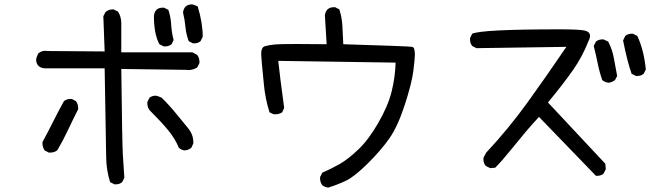

<svg xmlns="http://www.w3.org/2000/svg" viewBox="-20 -791 3040 877"><path d="M509 51H503L483 41Q466 -12 465 -72Q464 -132 458 -479H182Q145 -484 145 -520Q145 -525 154 -546Q168 -559 187 -559L197 -558L458 -556L452 -717L462 -736Q476 -748 494 -748H499L519 -738Q534 -715 534 -684V-552H859L881 -540Q891 -526 891 -509V-503L881 -483Q862 -471 840 -471L828 -472L534 -476Q538 -140 541 -85.5Q544 -31 548 21L538 41Q526 51 509 51ZM209 -94H203L184 -104Q174 -118 174 -136V-142Q199 -188 222.5 -235Q246 -282 272 -329Q284 -339 302 -339H308L327 -329Q337 -315 337 -298V-292Q313 -245 291 -198Q269 -151 242 -105Q229 -94 209 -94ZM824 -104Q809 -105 797 -116Q779 -159 747.5 -197Q716 -235 663 -288Q653 -302 653 -319V-325L663 -345Q675 -354 692 -354Q697 -354 718 -345Q752 -312 782.5 -274.5Q813 -237 838 -207Q863 -177 863 -142V-136L854 -116Q840 -105 824 -104ZM734 -579H728L708 -589Q683 -636 683 -719Q688 -756 723 -756H729L749 -746Q760 -713 762 -678Q764 -643 773 -608L764 -589Q751 -579 734 -579ZM867 -593H861L842 -603Q830 -635 827 -668Q824 -701 816 -734Q821 -771 857 -771Q862 -771 883 -762Q906 -686 906 -623L896 -603Q885 -593 867 -593Z M1479 66Q1464 64 1452 55Q1442 41 1442 24V18L1452 -2Q1493 -20 1531 -41.5Q1569 -63 1616 -107.5Q1663 -152 1707.5 -229Q1752 -306 1768.5 -371.5Q1785 -437 1787 -505L1251 -513Q1257 -453 1278 -298L1269 -278Q1255 -269 1237 -269H1230L1211 -278Q1191 -341 1185 -409Q1173 -528 1173 -544Q1173 -575 1190 -580Q1207 -585 1237 -588Q1255 -590 1336 -590L1472 -589L1464 -721Q1469 -758 1505 -758H1511L1530 -748Q1542 -711 1544 -671Q1546 -631 1548 -589Q1845 -580 1863 -577Q1875 -575 1875 -541Q1875 -522 1868 -466.5Q1861 -411 1829 -312.5Q1797 -214 1759 -159.5Q1721 -105 1660 -44.5Q1599 16 1560 34.5Q1521 53 1479 66Z M2708 12H2702L2442 -257Q2411 -224 2383.5 -191.5Q2356 -159 2314 -107Q2272 -55 2242 -25L2219 -23L2199 -33Q2188 -46 2188 -64L2189 -72L2201 -94Q2302 -202 2388 -321Q2474 -440 2567 -577L2156 -571L2137 -581Q2127 -593 2127 -611V-617L2137 -637Q2182 -657 2534 -657Q2626 -657 2650.5 -651.5Q2675 -646 2675 -627Q2675 -616 2667 -601Q2640 -532 2597 -470.5Q2554 -409 2483 -323L2745 -43L2747 -18L2737 2Q2726 12 2708 12ZM2760 -413Q2743 -415 2731 -425Q2718 -462 2710 -502Q2702 -542 2692 -581L2702 -601Q2714 -611 2731 -611H2737L2758 -601Q2777 -565 2784 -525Q2791 -485 2799 -444L2789 -425Q2775 -415 2760 -413ZM2891 -444H2885L2865 -454Q2846 -507 2826 -606L2836 -627Q2848 -637 2865 -637H2871L2891 -627Q2921 -563 2930 -474L2920 -454Q2908 -444 2891 -444Z"/></svg>

Font: Xiaolai Mono SC
Style: Regular
Weight: 400
Monospace: yes
Designer: LXGW / Nozomi Seto
Version: Version 3.113;September 30, 2024